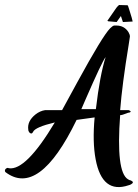

<svg xmlns="http://www.w3.org/2000/svg" viewBox="-20 -711 551 767"><path d="M409 -628Q409 -628 445 -680Q453 -690 456 -691L490 -690Q491 -690 496 -673.5Q501 -657 506 -641L510 -625L471 -623L463 -647L446 -623Q446 -623 412 -626Q410 -628 409 -628ZM445 -609Q476 -609 493 -583Q499 -573 499 -565Q499 -562 494 -532Q468 -374 460 -271H494Q507 -266 499 -262Q496 -261 494 -261Q492 -261 485 -258Q468 -251 460 -251Q443 -24 491 5Q497 9 503 10Q518 17 504 25Q499 28 494 29Q388 65 362 -75Q349 -144 358 -242Q346 -240 322 -237Q298 -234 286 -232Q135 79 1 -24Q-4 -34 8 -40Q13 -41 15 -39Q83 -28 199 -222Q120 -203 112 -184Q107 -173 98 -181Q93 -187 93 -193Q88 -227 122 -254Q140 -268 160 -271H228Q248 -307 288 -381Q390 -568 420 -598Q430 -608 436 -609ZM402 -483Q388 -466 321 -312Q312 -291 305 -275H363Q379 -411 402 -483Z"/></svg>

Font: Sagha
Style: Regular
Weight: 400
Designer: MUHAMMAD YONI
Version: Version 001.000